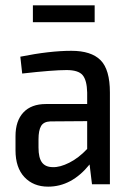

<svg xmlns="http://www.w3.org/2000/svg" viewBox="-20 -689 486 718"><path d="M334 -606H103V-669H334ZM247 -499Q321 -499 356 -464Q391 -429 391 -343V0H324L315 -74Q248 9 160 9Q105 9 71.5 -26.5Q38 -62 38 -127V-180Q38 -237 67.5 -268.5Q97 -300 152 -300H306V-343Q305 -389 289 -408Q273 -427 229 -427Q178 -427 63 -414L56 -477Q166 -499 247 -499ZM178 -64Q204 -63 239 -80.5Q274 -98 306 -132V-236L168 -235Q143 -234 133.5 -217.5Q124 -201 124 -168V-137Q124 -99 137 -81.5Q150 -64 178 -64Z"/></svg>

Font: exo2condensed_r
Style: Regular
Weight: 400
Width: 3
Designer: Natanael Gama
Version: Version 1.001;PS 001.001;hotconv 1.0.70;makeotf.lib2.5.58329